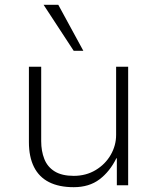

<svg xmlns="http://www.w3.org/2000/svg" viewBox="-20 -769 655 797"><path d="M286 8Q225 8 183.5 -13Q142 -34 121 -76Q100 -118 100 -179V-492H151V-183Q151 -142 164 -109Q177 -76 207 -57.5Q237 -39 286 -39Q337 -39 377 -63Q417 -87 439.5 -126Q462 -165 462 -209V-492H512V0H465V-112H463Q436 -57 393 -24.5Q350 8 286 8ZM286 -558 161 -749H222L326 -558Z"/></svg>

Font: Nunito Sans 7pt ExtraLight
Style: Regular
Weight: 250
Designer: Vernon Adams
Foundry: Vernon Adams
Version: Version 3.101;gftools[0.9.27]